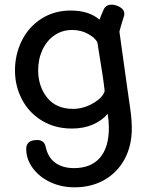

<svg xmlns="http://www.w3.org/2000/svg" viewBox="-20 -550 625 820"><path d="M528 -143Q536 -90 539.5 -60Q543 -30 543 -2Q543 72 512.5 129Q482 186 426.5 218Q371 250 298 250Q242 250 195 228Q148 206 120 168Q92 130 92 86Q92 48 139 48Q169 48 175 77Q185 123 216.5 145.5Q248 168 296 168Q368 168 406.5 124Q445 80 445 -4Q445 -31 440 -64Q417 -36 377.5 -18.5Q338 -1 287 -1Q215 -1 159.5 -34.5Q104 -68 74 -125Q44 -182 44 -249Q44 -318 73.5 -377Q103 -436 157.5 -470.5Q212 -505 282 -505Q360 -505 405 -466Q409 -478 423 -510Q433 -530 456 -530Q475 -530 492.5 -519.5Q510 -509 511 -493Q511 -486 510 -483Q493 -429 490 -415L524 -171ZM427 -161Q421 -218 404 -318Q403 -328 396 -369Q387 -388 356.5 -405Q326 -422 288 -422Q246 -422 213 -399.5Q180 -377 161.5 -337.5Q143 -298 143 -250Q143 -181 181.5 -133Q220 -85 292 -85Q336 -85 377.5 -109Q419 -133 427 -161Z"/></svg>

Font: Mali Medium
Style: Regular
Weight: 500
Version: Version 1.000; ttfautohint (v1.6)